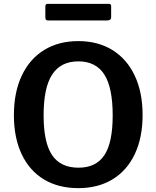

<svg xmlns="http://www.w3.org/2000/svg" viewBox="-20 -965 810 995"><path d="M208 -35C258 -5 317.3 10 386 10C454 10 513 -5.2 563 -35.5C613 -65.8 651.5 -109.5 678.5 -166.5C705.5 -223.5 719 -291 719 -369C719 -447.7 705.3 -515.8 678 -573.5C650.7 -631.2 612 -675.3 562 -706C512 -736.7 453.3 -752 386 -752C318 -752 259 -736.7 209 -706C159 -675.3 120.3 -631.2 93 -573.5C65.7 -515.8 52 -447.3 52 -368C52 -290 65.5 -222.5 92.5 -165.5C119.5 -108.5 158 -65 208 -35ZM521 -161C492.3 -117.7 447.7 -96 387 -96C325 -96 279.3 -117.7 250 -161C220.7 -204.3 206 -273 206 -367C206 -463 220.8 -533.7 250.5 -579C280.2 -624.3 325.3 -647 386 -647C446.7 -647 491.5 -624.3 520.5 -579C549.5 -533.7 564 -463 564 -367C564 -273 549.7 -204.3 521 -161ZM556 -876V-933C556 -941 552.3 -945 545 -945H226C218.7 -945 215 -940.3 215 -931V-875C215 -869.7 216 -865.7 218 -863C220 -860.3 224 -859 230 -859H536C549.3 -859 556 -864.7 556 -876Z"/></svg>

Font: Libre Franklin SemiBold
Style: Regular
Weight: 600
Designer: Pablo Impallari, Rodrigo Fuenzalida
Foundry: Impallari Type
Version: Version 1.002; ttfautohint (v1.5)